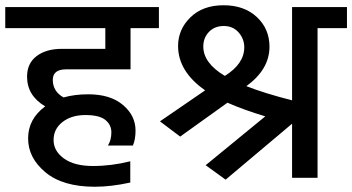

<svg xmlns="http://www.w3.org/2000/svg" viewBox="-44 -677 1341 731"><path d="M453 -413H208Q157 -413 157 -373Q157 -329 198 -306Q240 -318 292 -318Q376 -318 424 -277.5Q472 -237 472 -180Q472 -146 462 -123H367Q380 -144 380 -173Q380 -202 357 -220.5Q334 -239 281 -239Q228 -239 194 -212.5Q160 -186 160 -144Q160 -102 199.5 -73.5Q239 -45 310 -45Q381 -45 452 -63V18Q379 34 317 34Q195 34 129 -21Q63 -76 63 -150Q63 -224 128 -272Q59 -313 59 -385Q59 -436 95.5 -463.5Q132 -491 191 -491H357V-570H-24V-650H561V-570H453Z M1068 -650H1277V-570H1165V0H1068V-206L815 7L739 -48L966 -234Q883 -259 822 -286L642 -157L565 -215L737 -333Q634 -405 634 -502Q634 -565 681 -611Q728 -657 807 -657Q886 -657 934 -612Q982 -567 982 -499Q982 -413 894 -349Q962 -322 1068 -295ZM730 -500Q730 -437 812 -388Q886 -434 886 -497Q886 -529 864.5 -553.5Q843 -578 808 -578Q773 -578 751.5 -555.5Q730 -533 730 -500Z"/></svg>

Font: Hind Medium
Style: Regular
Weight: 500
Designer: Manushi Parikh, Satya Rajpurohit
Foundry: Indian Type Foundry
Version: Version 1.201;PS 1.0;hotconv 1.0.78;makeotf.lib2.5.61930; tt